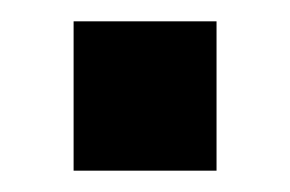

<svg xmlns="http://www.w3.org/2000/svg" viewBox="-20 -160 272 180"><path d="M49 0V-140H183V0Z"/></svg>

Font: Tektur SemiCondensed SemiBold
Style: Regular
Weight: 600
Width: 4
Designer: Adam Jagosz
Foundry: Adam Jagosz
Version: Version 1.005;gftools[0.9.30]